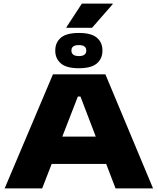

<svg xmlns="http://www.w3.org/2000/svg" viewBox="-20 -1055 883 1075"><path d="M438.5 -1035H611V-1031.5L495.5 -899.5H351.5V-902ZM6 0 276.5 -639H570L837 0H627L430.5 -514.5H416L216 0ZM225.5 -137V-290H617V-137ZM289.5 -770V-773.5Q289.5 -817 320.8 -843.8Q352 -870.5 421.5 -870.5Q491.5 -870.5 522.5 -843.8Q553.5 -817 553.5 -773.5V-770Q553.5 -727 522.5 -700Q491.5 -673 421.5 -673Q352 -673 320.8 -700Q289.5 -727 289.5 -770ZM380 -771Q380 -757 390.2 -749Q400.5 -741 422 -741Q442.5 -741 452.8 -749Q463 -757 463 -771V-773Q463 -787 452.8 -794.8Q442.5 -802.5 422 -802.5Q400.5 -802.5 390.2 -795Q380 -787.5 380 -773Z"/></svg>

Font: Anek Latin Expanded ExtraBold
Style: Regular
Weight: 800
Width: 7
Designer: Yesha Goshar
Foundry: Ek Type
Version: Version 1.003